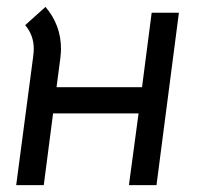

<svg xmlns="http://www.w3.org/2000/svg" viewBox="-20 -537 601 557"><path d="M434 0H354L382 -208H134L107 0H27L76 -371Q78 -387 78 -395Q78 -435 53 -464L112 -517Q157 -464 157 -395Q157 -386 155 -368L144 -284H392L420 -500H499Z"/></svg>

Font: Bellota Text
Style: Bold Italic
Weight: 700
Italic angle: -7.5°
Designer: Kemie Guaida
Foundry: Kemie Guaida
Version: Version 4.001